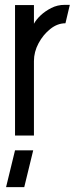

<svg xmlns="http://www.w3.org/2000/svg" viewBox="-20 -559 324 792"><path d="M5 213 42 61H117L80 213ZM42 0V-538H120V-461Q129 -478 147.5 -495.5Q166 -513 191.5 -526Q217 -539 247 -539Q253 -539 258 -539Q263 -539 268 -539L250 -463Q217 -463 187.5 -439.5Q158 -416 139 -380.5Q120 -345 120 -307V0Z"/></svg>

Font: Stick No Bills
Style: Regular
Weight: 400
Version: Version 2.000